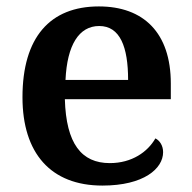

<svg xmlns="http://www.w3.org/2000/svg" viewBox="-20 -568 597 598"><path d="M299 10C428 10 488 -43 488 -94C488 -114 478 -130 464 -137C440 -95 391 -60 322 -60C234 -60 186 -120 182 -259H512V-308C512 -466 427 -548 288 -548C136 -548 50 -452 50 -265C50 -91 138 10 299 10ZM379 -319H184C189 -428 226 -487 289 -487C354 -487 379 -422 379 -319Z"/></svg>

Font: Noto Serif Tamil SemiBold
Style: Italic
Weight: 600
Italic angle: -12°
Designer: Indian Type Foundry, Tom Grace, and the Monotype Design Team
Foundry: Monotype Imaging Inc.
Version: Version 2.003